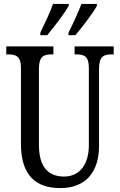

<svg xmlns="http://www.w3.org/2000/svg" viewBox="-20 -951 613 981"><path d="M330 -784V-771H365C402 -814 456 -886 475 -921V-931H396C379 -886 356 -836 330 -784ZM186 -784V-771H221C257 -814 312 -886 331 -921V-931H251C235 -886 211 -836 186 -784ZM288 10C419 10 486 -73 486 -206V-601C486 -664 512 -673 550 -673H561V-714H361V-673H371C409 -673 434 -664 434 -605V-208C434 -118 392 -49 307 -49C231 -49 179 -93 179 -210V-601C179 -664 205 -673 243 -673H253V-714H12V-673H23C60 -673 87 -664 87 -605V-216C87 -53 165 10 288 10Z"/></svg>

Font: Noto Serif Tamil ExtraCondensed
Style: Italic
Weight: 400
Width: 2
Italic angle: -12°
Designer: Indian Type Foundry, Tom Grace, and the Monotype Design Team
Foundry: Monotype Imaging Inc.
Version: Version 2.003